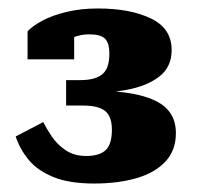

<svg xmlns="http://www.w3.org/2000/svg" viewBox="-20 -777 465 453"><path d="M183 -409Q155 -409 135 -422.5Q115 -436 102.5 -454.5Q90 -473 82 -489L17 -455Q27 -425 47.5 -400Q68 -375 105.5 -359.5Q143 -344 202 -344Q258 -344 301.5 -356.5Q345 -369 370 -395.5Q395 -422 395 -463Q395 -498 374 -520Q353 -542 306.5 -553Q260 -564 182 -563L171 -556Q231 -556 279 -565Q327 -574 356 -596.5Q385 -619 385 -659Q385 -710 336 -733.5Q287 -757 211 -757Q171 -757 137.5 -749Q104 -741 80.5 -728.5Q57 -716 45 -703V-637H155V-705Q147 -704 139 -699Q131 -694 126.5 -686Q122 -678 122 -666Q131 -679 150 -687.5Q169 -696 190 -696Q217 -696 227.5 -686Q238 -676 238 -650Q238 -615 221 -601.5Q204 -588 170 -588H136V-528H175Q201 -528 216 -522Q231 -516 237.5 -503.5Q244 -491 244 -471Q244 -437 229.5 -423Q215 -409 183 -409Z"/></svg>

Font: Roboto Serif 20pt Black
Style: Regular
Weight: 900
Version: Version 1.008